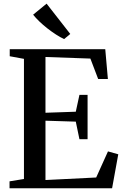

<svg xmlns="http://www.w3.org/2000/svg" viewBox="-20 -1006 664 1026"><path d="M108 -49.5V-691.5L32 -705.5V-743H542.5L556.5 -584H504.5L463 -693L223 -701.5V-403.5L385 -409L404.5 -499H448V-262H404.5L385 -356L223 -361V-44L494 -57.5L557 -197L612 -181.5L579 0H31V-37ZM322 -797.5Q302.5 -806.5 279.2 -821.5Q256 -836.5 233 -854.5Q210 -872.5 190.2 -891.5Q170.5 -910.5 157 -927.5L229 -986.5L355.5 -824.5L323 -797.5Z"/></svg>

Font: Merriweather 72pt Medium
Style: Regular
Weight: 500
Version: Version 2.100